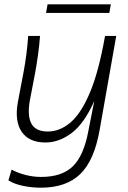

<svg xmlns="http://www.w3.org/2000/svg" viewBox="-20 -662 595 892"><path d="M170 210Q128 210 87 201.5Q46 193 19 176L34 126Q61 141 97.5 150.5Q134 160 171 160Q268 160 318.5 110.5Q369 61 390 -51L418 -193Q372 -89 313.5 -44.5Q255 0 191 0Q115 0 81 -49.5Q47 -99 63 -188L89 -324Q105 -410 111 -495H166Q163 -453 156.5 -406.5Q150 -360 143 -322L119 -197Q106 -126 125.5 -88.5Q145 -51 202 -51Q258 -51 307.5 -93Q357 -135 398 -232.5Q439 -330 468 -495H520L443 -59Q418 84 352.5 147Q287 210 170 210ZM201 -642H495L488 -602H194Z"/></svg>

Font: Livvic Light
Style: Italic
Weight: 300
Italic angle: -10°
Designer: Jacques Le Bailly, Baron von Fonthausen
Version: Version 1.001; ttfautohint (v1.8.2)